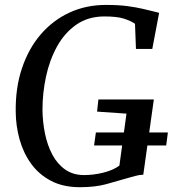

<svg xmlns="http://www.w3.org/2000/svg" viewBox="-20 -772 720 800"><path d="M312.5 8Q242.5 8 192 -18.8Q141.5 -45.5 109.2 -90.5Q77 -135.5 61.5 -191.5Q46 -247.5 45.5 -305.5Q44 -406.5 71.8 -488.5Q99.5 -570.5 150.2 -629.2Q201 -688 270 -719.8Q339 -751.5 421.5 -751.5Q474 -751.5 511.2 -746.5Q548.5 -741.5 574.8 -735.2Q601 -729 619.5 -724.5Q625.5 -723 631.2 -721.5Q637 -720 643 -718.5L614.5 -568H546.5L542.5 -673Q524 -685.5 495.8 -694.5Q467.5 -703.5 415.5 -703.5Q347 -703.5 298 -669.2Q249 -635 217.8 -578.5Q186.5 -522 171.8 -453.2Q157 -384.5 157 -315Q157.5 -264 167.5 -215.2Q177.5 -166.5 198.2 -127.5Q219 -88.5 251.8 -65.5Q284.5 -42.5 330.5 -42.5Q370 -42.5 411 -52.8Q452 -63 477.5 -82L507 -298.5L384.5 -307L390 -357.5H621L577 -44Q562 -44 544 -39Q526 -34 504.5 -28Q467.5 -17 422 -4.5Q376.5 8 312.5 8ZM372 -166 379.5 -220H679.5L672.5 -166Z"/></svg>

Font: Merriweather 36pt
Style: Italic
Weight: 400
Italic angle: -7.8°
Version: Version 2.101